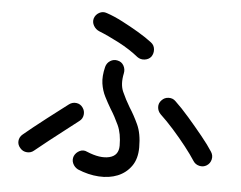

<svg xmlns="http://www.w3.org/2000/svg" viewBox="-52 -809 1105 879"><g transform="rotate(5 500.0 -369.5)"><path d="M335 -17.6Q318.4 -26.4 311 -43Q303.7 -59.6 310.5 -77.1Q318.4 -93.8 335.4 -102.1Q352.5 -110.4 370.1 -101.6Q430.7 -76.2 473.1 -86.4Q515.6 -96.7 515.6 -142.6Q515.6 -198.2 498 -236.3Q480.5 -274.4 460 -306.6Q444.3 -333 430.7 -359.9Q417 -386.7 412.1 -419.4Q407.2 -452.1 418 -496.1Q422.9 -514.6 438.5 -524.4Q454.1 -534.2 471.7 -530.3Q491.2 -526.4 500.5 -509.8Q509.8 -493.2 505.9 -474.6Q495.1 -423.8 510.3 -389.6Q525.4 -355.5 545.9 -321.3Q567.4 -288.1 586.4 -247.1Q605.5 -206.1 605.5 -142.6Q605.5 -89.8 581.5 -56.2Q557.6 -22.5 519 -6.8Q480.5 8.8 432.1 5.9Q383.8 2.9 335 -17.6ZM920.9 -87.9Q905.3 -78.1 886.7 -82.5Q868.2 -86.9 858.4 -102.5Q840.8 -129.9 812.5 -166Q784.2 -202.1 751.5 -238.8Q718.8 -275.4 690.4 -301.8Q676.8 -315.4 675.8 -334Q674.8 -352.5 688.5 -366.2Q701.2 -379.9 720.2 -380.4Q739.3 -380.9 752 -368.2Q782.2 -339.8 816.9 -299.8Q851.6 -259.8 883.8 -220.2Q916 -180.7 934.6 -151.4Q945.3 -134.8 940.9 -116.2Q936.5 -97.7 920.9 -87.9ZM127 -85.9Q113.3 -74.2 94.7 -75.7Q76.2 -77.1 64.5 -90.8Q50.8 -105.5 52.2 -124Q53.7 -142.6 69.3 -155.3Q86.9 -169.9 114.7 -192.4Q142.6 -214.8 173.8 -238.8Q205.1 -262.7 230.5 -282.2Q255.9 -301.8 267.6 -310.5Q283.2 -322.3 301.8 -319.8Q320.3 -317.4 331.1 -301.8Q341.8 -287.1 339.4 -268.6Q336.9 -250 322.3 -239.3Q297.9 -219.7 261.2 -191.9Q224.6 -164.1 189 -135.7Q153.3 -107.4 127 -85.9ZM561.5 -553.7Q521.5 -585.9 470.2 -612.8Q418.9 -639.6 377 -656.2Q360.4 -663.1 351.1 -679.2Q341.8 -695.3 346.7 -712.9Q352.5 -730.5 369.1 -739.7Q385.7 -749 404.3 -742.2Q439.5 -730.5 478 -710.4Q516.6 -690.4 553.7 -668.5Q590.8 -646.5 617.2 -626Q631.8 -615.2 633.8 -596.2Q635.7 -577.1 625 -561.5Q614.3 -547.9 595.2 -545.4Q576.2 -543 561.5 -553.7Z"/></g></svg>

Font: KTXP_ComRound
Style: Medium
Weight: 500
Version: Version 1.01;May 16, 2022;FontCreator 13.0.0.2683 64-bit